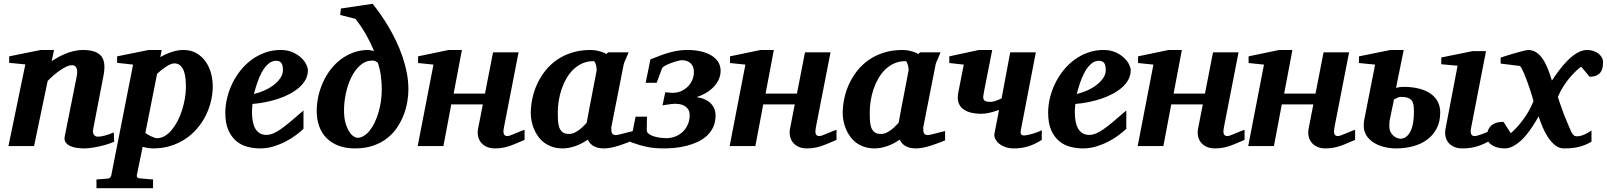

<svg xmlns="http://www.w3.org/2000/svg" viewBox="-20 -760 8361 999"><path d="M574.2 -22.9Q561 -16.6 541.5 -10.3Q522 -3.9 500.2 1Q478.5 5.9 456.8 9Q435.1 12.2 418 12.2Q401.4 12.2 382.1 9.8Q362.8 7.3 346.9 0.5Q331.1 -6.3 322 -18.6Q313 -30.8 316.9 -50.8L377.9 -356Q381.8 -374 381.6 -386.5Q381.3 -398.9 377.7 -406.7Q374 -414.6 367.9 -417.7Q361.8 -420.9 354 -420.9Q342.3 -420.9 327.1 -414.1Q312 -407.2 295.2 -396Q278.3 -384.8 261 -369.9Q243.7 -355 228 -338.9L157.2 0H23.9L111.8 -424.8L27.8 -433.1V-466.8L191.9 -500H261.2L249 -441.9Q267.1 -454.1 287.4 -464.8Q307.6 -475.6 328.4 -483.4Q349.1 -491.2 369.9 -495.6Q390.6 -500 410.2 -500Q447.3 -500 471.4 -491.5Q495.6 -482.9 508.1 -466.3Q520.5 -449.7 522.7 -425.3Q524.9 -400.9 519 -369.1L464.8 -87.9Q462.4 -75.7 464.6 -68.1Q466.8 -60.5 470.9 -56.2Q475.1 -51.8 480 -50.3Q484.9 -48.8 488.8 -48.8Q504.4 -48.8 526.9 -54.9Q549.3 -61 571.8 -70.8Z M947.3 -307.1Q947.3 -328.1 945.3 -349.9Q943.4 -371.6 937 -389.4Q930.7 -407.2 918.7 -418.7Q906.7 -430.2 887.2 -430.2Q876.5 -430.2 864 -424.3Q851.6 -418.5 839.1 -409.9Q826.7 -401.4 815.7 -392.1Q804.7 -382.8 797.4 -376L736.3 -67.9Q742.2 -64 750 -59.3Q757.8 -54.7 766.1 -50.8Q774.4 -46.9 782.5 -43.9Q790.5 -41 797.4 -41Q818.4 -41 837.6 -52.5Q856.9 -64 873.5 -84Q890.1 -104 903.8 -130.1Q917.5 -156.2 927 -186Q936.5 -215.8 941.9 -246.8Q947.3 -277.8 947.3 -307.1ZM1086.9 -311Q1086.9 -271 1077.1 -231.4Q1067.4 -191.9 1049.1 -156Q1030.8 -120.1 1003.9 -89.4Q977.1 -58.6 942.9 -36.1Q908.7 -13.7 867.2 -0.7Q825.7 12.2 778.3 12.2Q759.8 12.2 745.8 9.5Q731.9 6.8 722.2 3.9L691.9 151.9Q690.4 158.7 694.6 163.3Q698.7 168 707 168Q713.9 168.5 724.1 169.4Q732.9 170.4 745.8 171.4Q758.8 172.4 776.4 173.8V219.2H481.9V173.8Q489.7 172.9 500.2 172.4Q510.7 171.9 520 170.9Q530.8 169.9 542 168.9Q549.8 168 553.7 163.3Q557.6 158.7 559.1 151.9L672.4 -423.8L589.4 -433.1V-466.8L753.9 -500H821.3L814 -462.9Q821.8 -467.3 834.2 -473.6Q846.7 -480 862.3 -485.8Q877.9 -491.7 896 -495.8Q914.1 -500 934.1 -500Q973.6 -500 1002.4 -483.2Q1031.2 -466.3 1050 -439.5Q1068.8 -412.6 1077.9 -378.9Q1086.9 -345.2 1086.9 -311Z M1452.1 -396Q1452.1 -404.8 1450.9 -413.3Q1449.7 -421.9 1446 -428.7Q1442.4 -435.5 1435.3 -439.7Q1428.2 -443.8 1417 -443.8Q1393.6 -443.8 1375.2 -427.2Q1356.9 -410.6 1342.8 -385Q1328.6 -359.4 1318.4 -328.9Q1308.1 -298.3 1301.3 -271Q1327.1 -276.9 1354 -288.6Q1380.9 -300.3 1402.6 -316.7Q1424.3 -333 1438.2 -353Q1452.1 -373 1452.1 -396ZM1582 -395Q1582 -368.7 1570.1 -346.2Q1558.1 -323.7 1537.1 -305.2Q1516.1 -286.6 1488 -271.7Q1460 -256.8 1428 -246.1Q1396 -235.4 1361.6 -228.5Q1327.1 -221.7 1293.9 -219.2Q1293 -210 1292 -198.2Q1291 -186.5 1291 -178.2Q1291 -152.3 1294.9 -130.4Q1298.8 -108.4 1307.6 -92.3Q1316.4 -76.2 1330.8 -67.1Q1345.2 -58.1 1366.2 -58.1Q1382.3 -58.1 1398.9 -64.5Q1415.5 -70.8 1437.5 -85.7Q1459.5 -100.6 1488.8 -125Q1518.1 -149.4 1559.1 -185.1V-89.8Q1544.4 -75.7 1521 -57.9Q1497.6 -40 1467.8 -24.4Q1438 -8.8 1403.8 1.7Q1369.6 12.2 1333 12.2Q1300.3 12.2 1268.1 3.9Q1235.8 -4.4 1210.2 -25.4Q1184.6 -46.4 1168.5 -82.3Q1152.3 -118.2 1152.3 -173.8Q1152.3 -211.9 1161.9 -251Q1171.4 -290 1189 -326.2Q1206.5 -362.3 1231.9 -394Q1257.3 -425.8 1289.3 -449.2Q1321.3 -472.7 1359.4 -486.3Q1397.5 -500 1439.9 -500Q1476.6 -500 1503.4 -487.8Q1530.3 -475.6 1547.9 -458.7Q1565.4 -441.9 1573.7 -424.1Q1582 -406.2 1582 -395Z M1966.3 -292Q1966.3 -315.4 1964.8 -334.7Q1963.4 -354 1960.9 -370.8Q1958.5 -387.7 1954.8 -402.8Q1951.2 -418 1946.3 -433.1Q1940.9 -437.5 1934.6 -441.2Q1928.2 -444.8 1917 -444.8Q1882.3 -444.8 1855 -420.9Q1827.6 -397 1808.8 -359.4Q1790 -321.8 1780 -275.9Q1770 -230 1770 -186Q1770 -145.5 1778.3 -118.2Q1786.6 -90.8 1797.9 -74Q1809.1 -57.1 1820.8 -50Q1832.5 -43 1839.4 -43Q1856.9 -43 1873 -53Q1889.2 -63 1903.3 -80.3Q1917.5 -97.7 1929 -121.6Q1940.4 -145.5 1948.7 -173.1Q1957 -200.7 1961.7 -231.2Q1966.3 -261.7 1966.3 -292ZM2105 -294.9Q2105 -266.6 2099.6 -232.9Q2094.2 -199.2 2081.5 -165Q2068.8 -130.9 2047.9 -98.9Q2026.9 -66.9 1996.1 -42.2Q1965.3 -17.6 1923.3 -2.7Q1881.3 12.2 1827.1 12.2Q1777.8 12.2 1740.7 -2.2Q1703.6 -16.6 1678.5 -42.2Q1653.3 -67.9 1640.6 -103.5Q1627.9 -139.2 1627.9 -182.1Q1627.9 -221.7 1636.7 -260.5Q1645.5 -299.3 1661.9 -334.7Q1678.2 -370.1 1701.9 -400.4Q1725.6 -430.7 1755.4 -452.6Q1785.2 -474.6 1820.6 -487.3Q1856 -500 1896 -500Q1898.4 -500 1902.3 -499.3Q1906.2 -498.5 1910.6 -497.8Q1915 -497.1 1919.2 -496.3Q1923.3 -495.6 1926.3 -495.1Q1907.2 -540.5 1882.8 -583Q1858.4 -625.5 1829.1 -662.1L1750 -682.1L1753.9 -715.8L1918.9 -740.2Q1938.5 -715.8 1960 -685.3Q1981.4 -654.8 2002.2 -619.6Q2022.9 -584.5 2041.5 -545.4Q2060.1 -506.3 2074.2 -465.1Q2088.4 -423.8 2096.7 -380.9Q2105 -337.9 2105 -294.9Z M2709.5 -32.2Q2689.5 -23.9 2671.1 -15.9Q2652.8 -7.8 2634.5 -1.5Q2616.2 4.9 2597.2 8.5Q2578.1 12.2 2556.2 12.2Q2529.3 12.2 2510.7 3.2Q2492.2 -5.9 2481.4 -20.3Q2470.7 -34.7 2467.3 -52.7Q2463.9 -70.8 2467.3 -88.9L2492.2 -216.8H2328.1L2287.1 0H2153.3L2235.4 -423.8L2155.3 -432.1V-466.8L2314.5 -500H2383.3L2340.3 -272.9H2503.4L2545.4 -487.8H2678.2L2602.1 -97.2Q2600.1 -88.4 2599.6 -80.1Q2599.1 -71.8 2600.8 -65.4Q2602.5 -59.1 2607.4 -55.4Q2612.3 -51.8 2621.1 -51.8Q2625.5 -51.8 2638.2 -56.6Q2650.9 -61.5 2665.3 -67.4Q2679.7 -73.2 2692.4 -78.6Q2705.1 -84 2709.5 -85Z M3084.5 -394Q3085 -396 3084.2 -403.8Q3083.5 -411.6 3081.3 -420.2Q3079.1 -428.7 3075.9 -435.3Q3072.8 -441.9 3068.4 -441.9Q3036.1 -441.9 3010 -430.2Q2983.9 -418.5 2963.1 -398.4Q2942.4 -378.4 2927.2 -352.1Q2912.1 -325.7 2902.1 -296.1Q2892.1 -266.6 2887.2 -235.8Q2882.3 -205.1 2882.3 -176.8Q2882.3 -156.7 2883.1 -136.7Q2883.8 -116.7 2888.9 -100.1Q2894 -83.5 2906 -73.2Q2918 -63 2940.4 -63Q2956.5 -63 2970.9 -70.3Q2985.4 -77.6 2997.3 -87.2Q3009.3 -96.7 3018.3 -106.4Q3027.3 -116.2 3032.7 -121.1Q3036.1 -141.1 3038.3 -152.1Q3040.5 -163.1 3042.2 -173.1Q3043.9 -183.1 3046.4 -195.8Q3048.8 -208.5 3053.5 -232.2Q3058.1 -255.9 3065.4 -294.2Q3072.8 -332.5 3084.5 -394ZM3274.4 -29.8Q3257.3 -22.9 3238.5 -15.6Q3219.7 -8.3 3200.2 -2.2Q3180.7 3.9 3161.1 8.1Q3141.6 12.2 3122.6 12.2Q3090.8 12.2 3069.6 0.5Q3048.3 -11.2 3038.6 -33.2Q3025.4 -24.4 3010.3 -16.1Q2995.1 -7.8 2978.5 -1.7Q2961.9 4.4 2944.3 8.3Q2926.8 12.2 2908.7 12.2Q2877.9 12.2 2853.5 3.9Q2829.1 -4.4 2810.5 -18.6Q2792 -32.7 2779.1 -51.3Q2766.1 -69.8 2757.8 -90.1Q2749.5 -110.4 2745.6 -131.3Q2741.7 -152.3 2741.7 -170.9Q2741.7 -208 2749.8 -246.8Q2757.8 -285.6 2774.7 -322.3Q2791.5 -358.9 2816.9 -391.4Q2842.3 -423.8 2877 -448Q2911.6 -472.2 2955.8 -486.1Q3000 -500 3053.7 -500Q3075.7 -500 3097.4 -494.1Q3119.1 -488.3 3136.2 -479L3143.6 -487.8H3250.5Q3248 -480.5 3244.1 -471.2Q3240.2 -461.9 3236.3 -453.1Q3232.4 -444.3 3229.2 -437.3Q3226.1 -430.2 3225.6 -426.8L3160.6 -97.2Q3160.6 -85.9 3161.4 -78.1Q3162.1 -70.3 3165 -65.7Q3168 -61 3173.3 -59.1Q3178.7 -57.1 3187.5 -57.1Q3189.5 -57.1 3201.9 -60.1Q3214.4 -63 3229.2 -66.9Q3244.1 -70.8 3257.3 -74Q3270.5 -77.1 3274.4 -78.1Z M3729.5 -392.1Q3729.5 -366.2 3718.5 -344Q3707.5 -321.8 3689.7 -304.2Q3671.9 -286.6 3649.4 -274.2Q3627 -261.7 3604.5 -254.9Q3654.8 -246.6 3679 -221.2Q3703.1 -195.8 3703.1 -159.2Q3703.1 -124.5 3690.7 -98.1Q3678.2 -71.8 3657.2 -52.7Q3636.2 -33.7 3608.9 -21.2Q3581.5 -8.8 3551.8 -1.2Q3522 6.3 3491.7 9.3Q3461.4 12.2 3434.6 12.2Q3411.1 12.2 3390.1 10.5Q3369.1 8.8 3348.4 4.6Q3327.6 0.5 3306.2 -5.9Q3284.7 -12.2 3260.3 -21L3287.1 -152.8H3346.2L3345.2 -83Q3345.2 -70.3 3357.7 -62Q3370.1 -53.7 3387 -49.1Q3403.8 -44.4 3420.4 -42.7Q3437 -41 3445.3 -41Q3471.2 -41 3493.7 -49.8Q3516.1 -58.6 3532.7 -74.5Q3549.3 -90.3 3558.8 -112.3Q3568.4 -134.3 3568.4 -160.2Q3568.4 -180.7 3559.6 -192.6Q3550.8 -204.6 3538.6 -210.7Q3526.4 -216.8 3513.7 -218.5Q3501 -220.2 3493.2 -220.2Q3485.4 -220.2 3474.4 -218.8Q3463.4 -217.3 3452.6 -215.8L3427.2 -211.9L3441.4 -279.8Q3462.4 -278.3 3470.5 -277.6Q3478.5 -276.9 3481.4 -276.9Q3503.4 -276.9 3523.2 -285.4Q3543 -293.9 3557.9 -308.6Q3572.8 -323.2 3581.5 -342.8Q3590.3 -362.3 3590.3 -384.8Q3590.3 -404.3 3584 -416.5Q3577.6 -428.7 3568.1 -435.3Q3558.6 -441.9 3547.6 -444.3Q3536.6 -446.8 3527.3 -446.8Q3520.5 -446.8 3504.6 -442.6Q3488.8 -438.5 3471.7 -432.1Q3454.6 -425.8 3440.7 -418.2Q3426.8 -410.6 3424.3 -403.8Q3417 -384.8 3411.6 -369.1Q3406.7 -356 3402.3 -344Q3397.9 -332 3396.5 -329.1H3339.4L3364.3 -451.2Q3393.6 -462.9 3418 -471.9Q3442.4 -481 3464.8 -487.1Q3487.3 -493.2 3509.3 -496.6Q3531.2 -500 3555.2 -500Q3596.2 -500 3628.7 -492.2Q3661.1 -484.4 3683.3 -470.2Q3705.6 -456.1 3717.5 -436.3Q3729.5 -416.5 3729.5 -392.1Z M4332.5 -32.2Q4312.5 -23.9 4294.2 -15.9Q4275.9 -7.8 4257.6 -1.5Q4239.3 4.9 4220.2 8.5Q4201.2 12.2 4179.2 12.2Q4152.3 12.2 4133.8 3.2Q4115.2 -5.9 4104.5 -20.3Q4093.8 -34.7 4090.3 -52.7Q4086.9 -70.8 4090.3 -88.9L4115.2 -216.8H3951.2L3910.2 0H3776.4L3858.4 -423.8L3778.3 -432.1V-466.8L3937.5 -500H4006.3L3963.4 -272.9H4126.5L4168.5 -487.8H4301.3L4225.1 -97.2Q4223.1 -88.4 4222.7 -80.1Q4222.2 -71.8 4223.9 -65.4Q4225.6 -59.1 4230.5 -55.4Q4235.4 -51.8 4244.1 -51.8Q4248.5 -51.8 4261.2 -56.6Q4273.9 -61.5 4288.3 -67.4Q4302.7 -73.2 4315.4 -78.6Q4328.1 -84 4332.5 -85Z M4707.5 -394Q4708 -396 4707.3 -403.8Q4706.5 -411.6 4704.3 -420.2Q4702.1 -428.7 4699 -435.3Q4695.8 -441.9 4691.4 -441.9Q4659.2 -441.9 4633.1 -430.2Q4606.9 -418.5 4586.2 -398.4Q4565.4 -378.4 4550.3 -352.1Q4535.2 -325.7 4525.1 -296.1Q4515.1 -266.6 4510.3 -235.8Q4505.4 -205.1 4505.4 -176.8Q4505.4 -156.7 4506.1 -136.7Q4506.8 -116.7 4512 -100.1Q4517.1 -83.5 4529.1 -73.2Q4541 -63 4563.5 -63Q4579.6 -63 4594 -70.3Q4608.4 -77.6 4620.4 -87.2Q4632.3 -96.7 4641.4 -106.4Q4650.4 -116.2 4655.8 -121.1Q4659.2 -141.1 4661.4 -152.1Q4663.6 -163.1 4665.3 -173.1Q4667 -183.1 4669.4 -195.8Q4671.9 -208.5 4676.5 -232.2Q4681.2 -255.9 4688.5 -294.2Q4695.8 -332.5 4707.5 -394ZM4897.5 -29.8Q4880.4 -22.9 4861.6 -15.6Q4842.8 -8.3 4823.2 -2.2Q4803.7 3.9 4784.2 8.1Q4764.6 12.2 4745.6 12.2Q4713.9 12.2 4692.6 0.5Q4671.4 -11.2 4661.6 -33.2Q4648.4 -24.4 4633.3 -16.1Q4618.2 -7.8 4601.6 -1.7Q4585 4.4 4567.4 8.3Q4549.8 12.2 4531.7 12.2Q4501 12.2 4476.6 3.9Q4452.1 -4.4 4433.6 -18.6Q4415 -32.7 4402.1 -51.3Q4389.2 -69.8 4380.9 -90.1Q4372.6 -110.4 4368.7 -131.3Q4364.7 -152.3 4364.7 -170.9Q4364.7 -208 4372.8 -246.8Q4380.9 -285.6 4397.7 -322.3Q4414.6 -358.9 4439.9 -391.4Q4465.3 -423.8 4500 -448Q4534.7 -472.2 4578.9 -486.1Q4623 -500 4676.8 -500Q4698.7 -500 4720.5 -494.1Q4742.2 -488.3 4759.3 -479L4766.6 -487.8H4873.5Q4871.1 -480.5 4867.2 -471.2Q4863.3 -461.9 4859.4 -453.1Q4855.5 -444.3 4852.3 -437.3Q4849.1 -430.2 4848.6 -426.8L4783.7 -97.2Q4783.7 -85.9 4784.4 -78.1Q4785.2 -70.3 4788.1 -65.7Q4791 -61 4796.4 -59.1Q4801.8 -57.1 4810.5 -57.1Q4812.5 -57.1 4825 -60.1Q4837.4 -63 4852.3 -66.9Q4867.2 -70.8 4880.4 -74Q4893.6 -77.1 4897.5 -78.1Z M5400.4 -32.2Q5366.7 -10.3 5331.5 1Q5296.4 12.2 5255.4 12.2Q5230.5 12.2 5210.4 4.9Q5190.4 -2.4 5177.2 -13.7Q5164.1 -24.9 5158 -38.6Q5151.9 -52.2 5154.3 -64.9L5178.2 -188Q5154.8 -179.7 5130.9 -173.8Q5106.9 -168 5086.4 -168Q5019.5 -168 4987.3 -195.8Q4955.1 -223.6 4966.3 -279.8L4994.6 -423.8L4919.4 -432.1V-466.8L5073.2 -500H5142.6L5101.6 -292Q5098.6 -276.4 5096.7 -264.6Q5094.7 -252.9 5097.2 -245.1Q5099.6 -237.3 5107.7 -233.6Q5115.7 -230 5132.3 -230Q5145 -230 5158.2 -234.4Q5171.4 -238.8 5191.4 -248L5236.3 -487.8H5369.6L5292.5 -87.9Q5288.6 -67.9 5292.7 -61.5Q5296.9 -55.2 5309.6 -55.2Q5314.5 -55.2 5325.9 -57.4Q5337.4 -59.6 5350.8 -63.5Q5364.3 -67.4 5377.7 -72.3Q5391.1 -77.1 5400.4 -83Z M5733.4 -396Q5733.4 -404.8 5732.2 -413.3Q5731 -421.9 5727.3 -428.7Q5723.6 -435.5 5716.6 -439.7Q5709.5 -443.8 5698.2 -443.8Q5674.8 -443.8 5656.5 -427.2Q5638.2 -410.6 5624 -385Q5609.9 -359.4 5599.6 -328.9Q5589.4 -298.3 5582.5 -271Q5608.4 -276.9 5635.3 -288.6Q5662.1 -300.3 5683.8 -316.7Q5705.6 -333 5719.5 -353Q5733.4 -373 5733.4 -396ZM5863.3 -395Q5863.3 -368.7 5851.3 -346.2Q5839.4 -323.7 5818.4 -305.2Q5797.4 -286.6 5769.3 -271.7Q5741.2 -256.8 5709.2 -246.1Q5677.2 -235.4 5642.8 -228.5Q5608.4 -221.7 5575.2 -219.2Q5574.2 -210 5573.2 -198.2Q5572.3 -186.5 5572.3 -178.2Q5572.3 -152.3 5576.2 -130.4Q5580.1 -108.4 5588.9 -92.3Q5597.7 -76.2 5612.1 -67.1Q5626.5 -58.1 5647.5 -58.1Q5663.6 -58.1 5680.2 -64.5Q5696.8 -70.8 5718.8 -85.7Q5740.7 -100.6 5770 -125Q5799.3 -149.4 5840.3 -185.1V-89.8Q5825.7 -75.7 5802.2 -57.9Q5778.8 -40 5749 -24.4Q5719.2 -8.8 5685.1 1.7Q5650.9 12.2 5614.3 12.2Q5581.5 12.2 5549.3 3.9Q5517.1 -4.4 5491.5 -25.4Q5465.8 -46.4 5449.7 -82.3Q5433.6 -118.2 5433.6 -173.8Q5433.6 -211.9 5443.1 -251Q5452.6 -290 5470.2 -326.2Q5487.8 -362.3 5513.2 -394Q5538.6 -425.8 5570.6 -449.2Q5602.5 -472.7 5640.6 -486.3Q5678.7 -500 5721.2 -500Q5757.8 -500 5784.7 -487.8Q5811.5 -475.6 5829.1 -458.7Q5846.7 -441.9 5855 -424.1Q5863.3 -406.2 5863.3 -395Z M6455.6 -32.2Q6435.5 -23.9 6417.2 -15.9Q6398.9 -7.8 6380.6 -1.5Q6362.3 4.9 6343.3 8.5Q6324.2 12.2 6302.2 12.2Q6275.4 12.2 6256.8 3.2Q6238.3 -5.9 6227.5 -20.3Q6216.8 -34.7 6213.4 -52.7Q6210 -70.8 6213.4 -88.9L6238.3 -216.8H6074.2L6033.2 0H5899.4L5981.4 -423.8L5901.4 -432.1V-466.8L6060.5 -500H6129.4L6086.4 -272.9H6249.5L6291.5 -487.8H6424.3L6348.1 -97.2Q6346.2 -88.4 6345.7 -80.1Q6345.2 -71.8 6346.9 -65.4Q6348.6 -59.1 6353.5 -55.4Q6358.4 -51.8 6367.2 -51.8Q6371.6 -51.8 6384.3 -56.6Q6397 -61.5 6411.4 -67.4Q6425.8 -73.2 6438.5 -78.6Q6451.2 -84 6455.6 -85Z M7030.8 -32.2Q7010.7 -23.9 6992.4 -15.9Q6974.1 -7.8 6955.8 -1.5Q6937.5 4.9 6918.5 8.5Q6899.4 12.2 6877.4 12.2Q6850.6 12.2 6832 3.2Q6813.5 -5.9 6802.7 -20.3Q6792 -34.7 6788.6 -52.7Q6785.2 -70.8 6788.6 -88.9L6813.5 -216.8H6649.4L6608.4 0H6474.6L6556.6 -423.8L6476.6 -432.1V-466.8L6635.7 -500H6704.6L6661.6 -272.9H6824.7L6866.7 -487.8H6999.5L6923.3 -97.2Q6921.4 -88.4 6920.9 -80.1Q6920.4 -71.8 6922.1 -65.4Q6923.8 -59.1 6928.7 -55.4Q6933.6 -51.8 6942.4 -51.8Q6946.8 -51.8 6959.5 -56.6Q6972.2 -61.5 6986.6 -67.4Q7001 -73.2 7013.7 -78.6Q7026.4 -84 7030.8 -85Z M7336.9 -175.8Q7336.9 -196.3 7335 -211.2Q7333 -226.1 7325.9 -236.1Q7318.8 -246.1 7304.9 -251Q7291 -255.9 7267.6 -255.9Q7260.3 -255.9 7250 -251.2Q7239.7 -246.6 7232.9 -242.2Q7231.9 -236.3 7228.5 -219.7Q7225.1 -203.1 7221.2 -185.5Q7216.8 -165 7211.9 -140.1Q7209.5 -130.4 7209.2 -121.3Q7209 -112.3 7209 -104Q7209 -82 7217.5 -68.8Q7226.1 -55.7 7236.3 -48.8Q7246.6 -42 7255.6 -40Q7264.6 -38.1 7265.6 -38.1Q7284.2 -38.1 7297.6 -49.1Q7311 -60.1 7319.8 -78.6Q7328.6 -97.2 7332.8 -122.3Q7336.9 -147.5 7336.9 -175.8ZM7473.6 -174.8Q7473.6 -127 7455.3 -91.8Q7437 -56.6 7406 -33.7Q7375 -10.7 7333.3 0.7Q7291.5 12.2 7244.6 12.2Q7211.4 12.2 7180.9 4.4Q7150.4 -3.4 7127 -18.3Q7103.5 -33.2 7089.6 -55.2Q7075.7 -77.1 7075.7 -106Q7075.7 -112.8 7076.2 -119.1Q7076.7 -125.5 7077.6 -132.8L7134.8 -423.8L7050.8 -432.1V-466.8L7214.8 -500H7283.7L7243.7 -303.2Q7254.4 -305.7 7263.9 -306.9Q7273.4 -308.1 7280.8 -308.1Q7328.1 -308.1 7364 -298.8Q7399.9 -289.6 7424.3 -272.2Q7448.7 -254.9 7461.2 -230.2Q7473.6 -205.6 7473.6 -174.8ZM7741.7 -32.2Q7721.7 -21.5 7703.9 -13.2Q7686 -4.9 7668.2 0.7Q7650.4 6.3 7631.3 9.3Q7612.3 12.2 7589.8 12.2Q7562.5 12.2 7543.7 3.2Q7524.9 -5.9 7514.4 -20.3Q7503.9 -34.7 7500.7 -52.7Q7497.6 -70.8 7501 -88.9L7564 -418L7479 -425.8V-460.9L7642.6 -494.1H7711.9L7634.8 -97.2Q7632.8 -88.4 7632.3 -80.1Q7631.8 -71.8 7633.5 -65.4Q7635.3 -59.1 7640.1 -55.4Q7645 -51.8 7653.8 -51.8Q7657.7 -51.8 7668.9 -54.9Q7680.2 -58.1 7693.6 -63Q7707 -67.9 7720.2 -73.7Q7733.4 -79.6 7741.7 -85Z M8320.8 -437Q8320.8 -427.2 8319.3 -414.1Q8317.9 -400.9 8311.3 -389.2Q8304.7 -377.4 8290.5 -369.1Q8276.4 -360.8 8251 -360.8L8207 -413.1Q8194.8 -404.3 8178.7 -389.2Q8162.6 -374 8145.8 -353.8Q8128.9 -333.5 8113.3 -308.8Q8097.7 -284.2 8085.9 -255.9Q8088.4 -247.1 8093.8 -231.2Q8099.1 -215.3 8105.7 -196.8Q8112.3 -178.2 8119.6 -159.2Q8127 -140.1 8133.8 -125Q8140.6 -109.9 8145.8 -96.4Q8150.9 -83 8156.2 -72.8Q8161.6 -62.5 8168 -56.6Q8174.3 -50.8 8183.1 -50.8Q8187 -50.8 8193.6 -51.3Q8200.2 -51.8 8209.5 -54.7Q8218.8 -57.6 8231.4 -63.7Q8244.1 -69.8 8260.7 -81.1V-22.9Q8243.7 -12.7 8227.1 -6.1Q8210.4 0.5 8193.4 4.6Q8176.3 8.8 8157.5 10.5Q8138.7 12.2 8116.7 12.2Q8092.3 12.2 8071.8 -4.2Q8051.3 -20.5 8034.7 -45.4Q8018.1 -70.3 8005.9 -99.6Q7993.7 -128.9 7985.8 -154.8Q7981.9 -148.4 7973.6 -133.8Q7965.3 -119.1 7952.9 -100.6Q7940.4 -82 7924.8 -62Q7909.2 -42 7890.6 -25.6Q7872.1 -9.3 7851.6 1.5Q7831.1 12.2 7809.1 12.2Q7791.5 12.2 7774.9 8.3Q7758.3 4.4 7745.4 -3.2Q7732.4 -10.7 7724.6 -22Q7716.8 -33.2 7716.8 -47.9Q7716.8 -59.6 7719.7 -73.2Q7722.7 -86.9 7731.7 -98.6Q7740.7 -110.4 7757.8 -118.2Q7774.9 -126 7802.7 -126L7840.8 -66.9Q7854 -78.1 7869.6 -94.7Q7885.3 -111.3 7901.4 -132.6Q7917.5 -153.8 7932.4 -179.2Q7947.3 -204.6 7959 -233.9Q7956.5 -243.7 7951.4 -261Q7946.3 -278.3 7939.5 -298.3Q7932.6 -318.4 7925 -339.4Q7917.5 -360.4 7910.2 -377.4Q7902.8 -394.5 7896.7 -405.5Q7890.6 -416.5 7886.7 -417L7788.1 -429.2V-460Q7793.9 -462.4 7805.9 -466.3Q7817.9 -470.2 7832.5 -474.6Q7847.2 -479 7862.8 -483.4Q7878.4 -487.8 7892.1 -491.5Q7905.8 -495.1 7916 -497.6Q7926.3 -500 7929.7 -500Q7953.1 -500 7971.4 -488.8Q7989.7 -477.5 8004.6 -456.8Q8019.5 -436 8031.7 -406.7Q8043.9 -377.4 8054.7 -340.8Q8072.3 -367.2 8093.3 -395.3Q8114.3 -423.3 8137.9 -446.8Q8161.6 -470.2 8187 -485.1Q8212.4 -500 8238.8 -500Q8253.9 -500 8268.8 -495.4Q8283.7 -490.7 8295.2 -482.4Q8306.6 -474.1 8313.7 -462.4Q8320.8 -450.7 8320.8 -437Z"/></svg>

Font: Charis SIL Cyr
Style: Bold Italic
Weight: 700
Italic angle: -11°
Foundry: SIL International
Version: Version 5.000